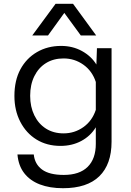

<svg xmlns="http://www.w3.org/2000/svg" viewBox="-20 -802 690 1012"><path d="M488 -462 491 -548H568V-55Q568 64 503.5 127Q439 190 312 190Q242 190 190 170Q138 150 107.5 110.5Q77 71 72 12H158Q163 63 201.5 91.5Q240 120 316 120Q399 120 442 77.5Q485 35 485 -44V-131Q457 -85 408.5 -59Q360 -33 299 -33Q227 -33 172.5 -66.5Q118 -100 87 -160Q56 -220 56 -296Q56 -378 87.5 -436.5Q119 -495 175 -527.5Q231 -560 302 -560Q363 -560 412 -533Q461 -506 488 -462ZM315 -99Q373 -99 419.5 -132Q466 -165 485 -223V-370Q466 -428 419.5 -461Q373 -494 315 -494Q262 -494 222.5 -469.5Q183 -445 161 -400.5Q139 -356 139 -297Q139 -239 161 -194Q183 -149 222.5 -124Q262 -99 315 -99ZM150 -615 273 -782H365L487 -615H406L319 -734L233 -615Z"/></svg>

Font: Azeret Mono Thin Light
Style: Regular
Weight: 300
Version: Version 1.002